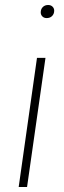

<svg xmlns="http://www.w3.org/2000/svg" viewBox="-20 -753 257 773"><path d="M168 -680.2Q157.2 -680.2 150.6 -686.8Q144 -693.4 144 -703.1Q144 -716.3 152.3 -724.6Q160.6 -732.9 173.8 -732.9Q184.6 -732.9 191.4 -726.3Q198.2 -719.7 198.2 -710Q198.2 -697.3 189.9 -688.7Q181.6 -680.2 168 -680.2ZM163.1 -520 88.9 0H55.2L128.9 -520Z"/></svg>

Font: Fira Sans Compressed UltraLight
Style: Italic
Weight: 200
Width: 3
Italic angle: -8°
Designer: Carrois Corporate & Edenspiekermann AG
Foundry: Carrois Corporate GbR & Edenspiekermann AG
Version: Version 4.203;PS 004.203;hotconv 1.0.88;makeotf.lib2.5.64775